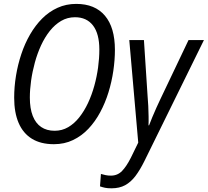

<svg xmlns="http://www.w3.org/2000/svg" viewBox="-20 -745 1087 1005"><path d="M262.2 9.8Q193.4 9.8 147.2 -18.6Q101.1 -46.9 77.6 -101.3Q54.2 -155.8 54.2 -233.4Q54.2 -290.5 63.7 -348.6Q73.2 -406.7 91.6 -461.9Q109.9 -517.1 137.5 -564.7Q165 -612.3 200.9 -648.2Q236.8 -684.1 281.5 -704.3Q326.2 -724.6 378.9 -724.6Q477.1 -724.6 529.3 -662.8Q581.5 -601.1 581.5 -483.9Q581.5 -431.2 573.2 -374.3Q564.9 -317.4 547.9 -262Q530.8 -206.5 504.6 -157.7Q478.5 -108.9 443.1 -71.3Q407.7 -33.7 362.5 -12Q317.4 9.8 262.2 9.8ZM266.1 -60.5Q304.7 -60.5 336.9 -79.3Q369.1 -98.1 395 -130.9Q420.9 -163.6 440.7 -205.8Q460.4 -248 473.6 -295.7Q486.8 -343.3 493.4 -391.8Q500 -440.4 500 -485.4Q500 -568.4 466.8 -611.6Q433.6 -654.8 372.6 -654.8Q333 -654.8 300 -635.5Q267.1 -616.2 240.7 -583Q214.4 -549.8 194.8 -507.3Q175.3 -464.8 162.4 -417.5Q149.4 -370.1 142.8 -323Q136.2 -275.9 136.2 -233.9Q136.2 -177.2 151.4 -138.4Q166.5 -99.6 195.6 -80.1Q224.6 -60.5 266.1 -60.5ZM563.5 240.7Q543 240.7 529.3 237.8Q515.6 234.9 503.4 230.5L508.3 165.5Q519.5 168.9 532.5 171.6Q545.4 174.3 560.5 174.3Q595.2 174.3 618.7 150.1Q642.1 126 665 80.6L703.6 1.5L656.7 -535.2H733.4L752.4 -244.1Q754.9 -218.8 756.1 -190.4Q757.3 -162.1 757.8 -135.7Q758.3 -109.4 757.3 -88.9H760.3Q767.1 -106.9 777.3 -131.8Q787.6 -156.7 799.1 -182.1Q810.5 -207.5 819.3 -225.6L966.8 -535.2H1047.4L735.4 99.1Q712.9 144.5 689 176.3Q665 208 635 224.4Q605 240.7 563.5 240.7Z"/></svg>

Font: Open Sans SemiCondensed
Style: Italic
Weight: 400
Width: 4
Italic angle: -12°
Designer: Monotype Design Team
Foundry: Monotype Imaging Inc.
Version: Version 3.000